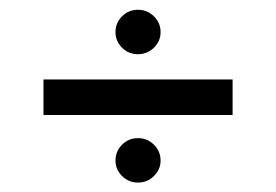

<svg xmlns="http://www.w3.org/2000/svg" viewBox="-20 -435 577 401"><path d="M221.2 -367.7Q221.2 -387.2 234.9 -400.9Q248.5 -414.6 268.1 -414.6Q287.6 -414.6 301.5 -400.9Q315.4 -387.2 315.4 -367.7Q315.4 -349.1 301.5 -335.4Q287.6 -321.8 268.1 -321.8Q248.5 -321.8 234.9 -335.4Q221.2 -349.1 221.2 -367.7ZM221.2 -99.6Q221.2 -119.1 234.9 -132.8Q248.5 -146.5 268.1 -146.5Q287.6 -146.5 301.5 -132.8Q315.4 -119.1 315.4 -99.6Q315.4 -81.1 301.5 -67.4Q287.6 -53.7 268.1 -53.7Q248.5 -53.7 234.9 -67.4Q221.2 -81.1 221.2 -99.6ZM465.8 -269V-194.8H70.8V-269Z"/></svg>

Font: Linux Libertine G
Style: Semibold
Weight: 600
Designer: Philipp H. Poll
Foundry: Philipp H. Poll
Version: Version 5.1.1